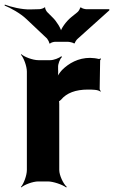

<svg xmlns="http://www.w3.org/2000/svg" viewBox="-74 -790 496 836"><path d="M363 -391 365 -393C363 -395 360 -399 360 -403L362 -527C362 -529 365 -532 366 -533L363 -536C362 -535 359 -533 357 -533C346 -536 330 -538 318 -538C267 -538 226 -515 196 -485C186 -474 175 -458 172 -449L175 -448C179 -457 180 -475 179 -488V-497C178 -511 187 -534 196 -542L193 -545C183 -537 160 -528 145 -528H93C69 -528 32 -542 19 -554L17 -552C29 -539 43 -502 43 -478V-50C43 -26 29 11 17 24L19 26C32 14 69 0 93 0H134C158 0 198 14 214 26L217 24C202 11 184 -26 184 -50V-334C184 -337 184 -350 182 -351L180 -348C181 -347 191 -354 192 -356C216 -385 255 -400 309 -400C326 -400 354 -400 363 -391ZM155 -714 133 -736C129 -739 121 -753 123 -757L119 -758C118 -754 103 -750 97 -750L58 -749C21 -748 -27 -760 -53 -770L-54 -766C-29 -756 15 -732 41 -707L131 -622C134 -618 142 -605 140 -602L144 -600C145 -604 160 -608 165 -608H222C228 -608 246 -604 248 -601L252 -602C251 -605 260 -618 264 -621L402 -745V-750H301C296 -750 280 -754 279 -758L274 -756C276 -753 267 -739 262 -736L236 -715C216 -699 189 -664 189 -647H194C194 -664 171 -699 155 -714Z"/></svg>

Font: Asimov
Style: EdgeWide
Weight: 500
Designer: Google
Version: Version 2.000980: 2014